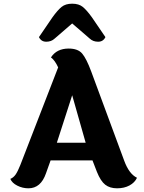

<svg xmlns="http://www.w3.org/2000/svg" viewBox="-20 -1009 782 1040"><path d="M276 -800Q258 -783 230.5 -783Q203 -783 191 -808L264 -915Q292 -954 313.5 -971.5Q335 -989 371 -989Q407 -989 428.5 -971.5Q450 -954 478 -915L551 -808Q539 -783 511.5 -783Q484 -783 466 -800L371 -882ZM288 -236H444L371 -493ZM505 -78 481 -140H254L229 -70Q201 11 134 11Q102 11 73.5 -3.5Q45 -18 36 -40Q53 -47 64.5 -63.5Q76 -80 90 -115L295 -644Q277 -683 256 -698Q287 -746 352 -746Q402 -746 425 -719Q448 -692 474 -622L653 -138Q679 -67 722 -46Q710 -20 681.5 -4.5Q653 11 614 11Q575 11 550 -8.5Q525 -28 505 -78Z"/></svg>

Font: Laila
Style: Bold
Weight: 700
Designer: Hitesh Malaviya
Foundry: Indian Type Foundry
Version: Version 1.302;PS 1.0;hotconv 1.0.78;makeotf.lib2.5.61930; tt